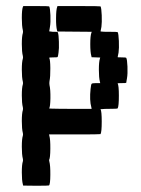

<svg xmlns="http://www.w3.org/2000/svg" viewBox="-20 -403 456 623"><path d="M54.2 -380.4 55.7 -383.3H97.2Q138.7 -383.3 139.6 -382.3Q142.6 -377.4 143.6 -353.5Q144.5 -329.6 142.1 -315.9Q141.6 -313.5 141.4 -311.5Q141.1 -309.6 140.9 -308.3Q140.6 -307.1 140.4 -305.9Q140.1 -304.7 140.1 -304Q140.1 -303.2 140.1 -302.7Q140.1 -302.2 139.6 -301.8V-301.3L151.4 -299.8H152.8Q154.3 -299.8 157.2 -299.8Q164.1 -299.8 165.5 -299.6Q167 -299.3 168 -296.9Q170.4 -290.5 171.1 -267.6Q171.9 -244.6 169.9 -232.4Q168.5 -220.7 167 -217.8Q166 -216.8 152.8 -216.8Q139.6 -216.8 139.6 -215.3Q143.1 -210 143.3 -181.9Q143.6 -153.8 140.6 -139.6Q139.6 -133.3 140.6 -127Q144 -112.3 143.6 -84.5Q143.1 -56.6 139.6 -51.3Q139.2 -50.8 148.2 -50.5Q157.2 -50.3 173.8 -50Q190.4 -49.8 208 -49.8H277.3L276.4 -54.7Q270 -77.6 273.9 -114.3Q275.4 -128.9 277.3 -131.1Q279.3 -133.3 291.5 -133.3H305.2L304.2 -137.7Q300.8 -150.9 300.8 -176.8Q300.8 -202.6 304.2 -212.9L305.2 -216.3L291.5 -216.8L277.3 -217.3L276.4 -221.2Q272.9 -233.4 272.9 -259.8Q272.9 -286.1 276.4 -296.4L277.8 -299.8L221.7 -300.3L166 -300.8L165 -304.7Q161.6 -317.4 161.9 -344.5Q162.1 -371.6 165.5 -380.4L166.5 -383.3H235.8Q305.2 -383.3 306.2 -382.3Q309.1 -377.4 310.1 -353.5Q311 -329.6 309.1 -315.9Q306.6 -302.2 306.2 -301.3L307.6 -300.8Q308.6 -300.8 311 -300.5Q313.5 -300.3 316.9 -300Q320.3 -299.8 324.5 -299.8Q328.6 -299.8 333 -299.8Q360.8 -299.8 361.8 -298.8Q364.7 -293.9 365.7 -270Q366.7 -246.1 364.7 -232.4Q362.3 -218.8 361.8 -217.8Q360.8 -216.8 375 -216.8Q388.2 -216.8 389.6 -215.3Q392.6 -210.4 393.6 -186.8Q394.5 -163.1 392.1 -149.4Q391.1 -144.5 390.6 -140.9Q390.1 -137.2 389.9 -136Q389.6 -134.8 389.6 -134.3Q388.7 -133.3 375 -133.3Q360.8 -133.3 361.8 -132.3Q365.7 -125.5 365.7 -92.3Q365.7 -58.1 361.8 -51.3Q360.4 -49.8 333 -49.8Q325.7 -49.8 319.3 -49.6Q313 -49.3 309.6 -48.8H306.2Q310.1 -42 310.1 -8.8Q310.1 25.4 306.2 32.2Q305.2 33.2 222.2 33.2H139.2L140.1 37.6Q143.6 49.3 143.3 79.3Q143.1 109.4 139.6 115.2Q139.2 115.7 139.4 117.4Q139.6 119.1 140.1 121.1Q143.6 133.8 143.3 164.3Q143.1 194.8 139.2 198.7Q138.2 199.7 96.7 199.7L55.2 199.2L54.2 195.3Q50.8 182.6 50.8 156.5Q50.8 130.4 54.2 120.6Q55.2 116.7 54.2 112.3Q50.8 99.1 50.8 73.2Q50.8 47.4 54.2 37.1Q55.2 33.2 54.2 28.8Q50.8 15.6 50.8 -10Q50.8 -35.6 54.2 -45.9Q55.2 -49.8 54.2 -54.7Q50.8 -67.9 50.8 -93.5Q50.8 -119.1 54.2 -129.4Q55.2 -133.3 54.2 -137.7Q50.8 -150.9 50.8 -176.8Q50.8 -202.6 54.2 -212.9Q55.2 -216.8 54.2 -221.2Q50.8 -234.4 50.8 -260Q50.8 -285.6 54.2 -295.9Q55.2 -299.8 54.2 -304.7Q50.8 -318.4 50.8 -344.7Q50.8 -371.1 54.2 -380.4Z"/></svg>

Font: VT323
Style: Regular
Weight: 400
Monospace: yes
Version: Version 001.002